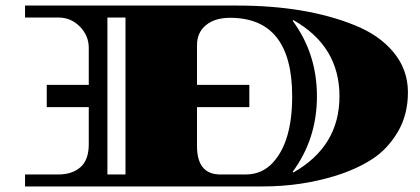

<svg xmlns="http://www.w3.org/2000/svg" viewBox="-20 -670 1509 690"><path d="M70 -650H833Q1079 -650 1253 -580Q1342 -545 1394 -482.5Q1446 -420 1446 -338.5Q1446 -257 1409 -195Q1372 -133 1316.5 -97.5Q1261 -62 1188 -39Q1063 0 925 0H70V-43H190Q239 -43 269 -69Q299 -95 299 -152V-285H148V-365H299V-498Q299 -542 267 -574.5Q235 -607 190 -607H70ZM772 -43H863Q922 -43 961 -86Q1030 -161 1030 -324Q1030 -606 807 -606Q752 -606 720 -579.5Q688 -553 688 -508V-365H876V-285H688V-145Q688 -43 772 -43ZM431 -43V-607H366V-43ZM1034 -598 1032 -595Q1119 -477 1119 -324Q1119 -171 1032 -53L1034 -50Q1200 -144 1200 -324Q1200 -504 1034 -598Z"/></svg>

Font: Diplomata
Style: Regular
Weight: 400
Width: 7
Designer: Eduardo Rodriguez Tunni
Foundry: Eduardo Rodriguez Tunni
Version: Version 1.001